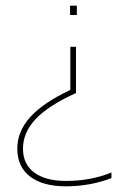

<svg xmlns="http://www.w3.org/2000/svg" viewBox="-20 -514 437 677"><path d="M227 -461V-494H251V-461ZM213 143Q131 143 86 108.5Q41 74 41 10Q41 -50 86 -100.5Q131 -151 228 -197V-349H248V-186Q149 -141 105 -93.5Q61 -46 61 10Q61 65 101 94.5Q141 124 213 124Q256 124 296.5 116.5Q337 109 373 94V114Q337 128 296 135.5Q255 143 213 143Z"/></svg>

Font: Blinker Thin
Style: Regular
Weight: 100
Designer: Juergen Huber
Foundry: supertype
Version: Version 1.017;hotconv 1.0.117;makeotfexe 2.5.65602